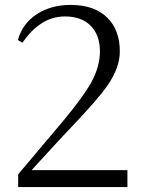

<svg xmlns="http://www.w3.org/2000/svg" viewBox="-20 -762 587 782"><path d="M54 0V-52Q99 -105 183 -205Q221 -250 237 -269Q321 -370 352 -427Q387 -491 387 -553Q387 -619 349.5 -657Q312 -695 245 -695Q189 -695 145 -664Q108 -640 71 -588L53 -599Q71 -666 131 -705Q189 -742 267 -742Q365 -742 417 -690Q468 -640 468 -552Q468 -488 420 -417Q380 -358 259 -232Q234 -206 126 -88Q115 -75 109 -69H499V0Z"/></svg>

Font: GenRyuMin TW R
Style: Regular
Weight: 400
Version: Version 1.501;PS 1;hotconv 16.6.51;makeotf.lib2.5.65220